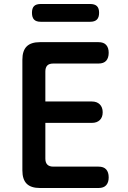

<svg xmlns="http://www.w3.org/2000/svg" viewBox="-20 -941 640 961"><path d="M207 -433H440Q465 -433 479.5 -418.5Q494 -404 494 -379Q494 -354 479.5 -340Q465 -326 440 -326H207V-147Q207 -127 217 -117Q227 -107 247 -107H473Q499 -107 511.5 -93Q524 -79 524 -53Q524 -28 511.5 -14Q499 0 473 0H180Q135 0 113.5 -21.5Q92 -43 92 -88V-642Q92 -687 113.5 -708.5Q135 -730 180 -730H473Q499 -730 511.5 -716Q524 -702 524 -677Q524 -651 511.5 -637Q499 -623 473 -623H247Q226 -623 216.5 -613Q207 -603 207 -583ZM184 -832Q161 -832 150.5 -843Q140 -854 140 -877Q140 -900 150.5 -910.5Q161 -921 184 -921H431Q454 -921 465 -910.5Q476 -900 476 -877Q476 -854 465 -843Q454 -832 431 -832Z"/></svg>

Font: Maple Mono SemiBold
Style: Regular
Weight: 600
Monospace: yes
Designer: subframe7536
Version: Version 7.000